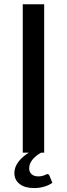

<svg xmlns="http://www.w3.org/2000/svg" viewBox="-20 -738 324 928"><path d="M208.5 103.5Q216 103.5 218.5 110L233 145.5Q217.5 157 194.2 164Q171 171 145 171Q100 171 74.8 151.2Q49.5 131.5 49.5 98.5Q49.5 70 68.8 44.5Q88 19 119 0H90V-717.5H193.5V0H178.5Q168.5 5.5 158.5 13Q148.5 20.5 140 30Q131.5 39.5 126.2 51Q121 62.5 121 75Q121 93.5 132.8 104Q144.5 114.5 164.5 114.5Q175.5 114.5 182.8 112.8Q190 111 195 109Q200 107 203 105.2Q206 103.5 208.5 103.5Z"/></svg>

Font: Lato Medium
Style: Regular
Weight: 500
Designer: Lukasz Dziedzic
Foundry: tyPoland Lukasz Dziedzic
Version: Version 2.006; 2014-01-15